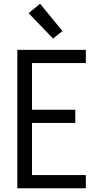

<svg xmlns="http://www.w3.org/2000/svg" viewBox="-20 -1000 540 1020"><path d="M72 0V-735H436V-665H150V-417H380V-347H150V-70H436V0ZM262 -795 132 -930 193 -980 312 -835Z"/></svg>

Font: Iosevka SS18
Style: Regular
Weight: 400
Monospace: yes
Designer: Belleve Invis
Foundry: Belleve Invis
Version: Version 25.1.1; ttfautohint (v1.8.4)